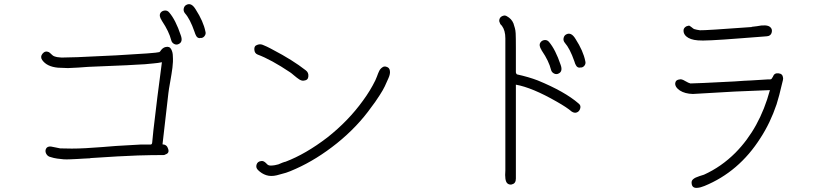

<svg xmlns="http://www.w3.org/2000/svg" viewBox="-20 -858 4040 927"><path d="M852.5 -688.5Q864.3 -657.2 844.7 -646.5Q833 -639.6 821.3 -645.5Q809.6 -651.4 806.6 -664.1Q795.9 -706.1 762.7 -755.9Q762.7 -756.8 761.7 -756.8Q761.7 -757.8 760.7 -759.8Q746.1 -781.2 754.9 -795.9Q761.7 -805.7 774.9 -807.1Q788.1 -808.6 796.9 -797.9Q828.1 -761.7 852.5 -688.5ZM971.7 -706.1Q975.6 -694.3 967.3 -683.6Q959 -672.9 945.3 -674.8V-673.8Q932.6 -673.8 926.8 -685.5Q922.9 -692.4 918.9 -705.1Q897.5 -766.6 873 -793.9Q864.3 -804.7 867.2 -817.4Q870.1 -830.1 880.9 -835Q904.3 -846.7 924.8 -812.5Q961.9 -754.9 971.7 -706.1ZM814.5 -586.9Q816.4 -560.5 812.5 -530.8Q808.6 -501 801.8 -463.4Q794.9 -425.8 793 -408.2Q780.3 -294.9 764.6 -161.1Q786.1 -160.2 792 -138.7Q798.8 -118.2 778.3 -112.3H779.3Q774.4 -109.4 769.5 -109.4Q711.9 -109.4 645.5 -107.4Q561.5 -104.5 416 -94.7V-93.8Q408.2 -93.8 385.3 -92.3Q362.3 -90.8 351.6 -90.3Q340.8 -89.8 320.3 -88.9Q299.8 -87.9 286.6 -88.9Q273.4 -89.8 256.3 -92.3Q239.3 -94.7 224.6 -99.6Q210 -102.5 203.1 -115.7Q196.3 -128.9 202.6 -140.6Q209 -152.3 226.6 -150.4Q234.4 -149.4 249 -146Q263.7 -142.6 270.5 -141.6Q290 -140.6 326.2 -140.6Q357.4 -140.6 393.6 -142.6Q429.7 -144.5 472.7 -147.9Q515.6 -151.4 540 -153.3Q604.5 -157.2 660.2 -160.2H707Q713.9 -160.2 714.8 -169.9Q717.8 -200.2 720.7 -229.5Q738.3 -383.8 761.7 -557.6Q744.1 -553.7 720.7 -551.8Q696.3 -548.8 679.7 -547.9Q663.1 -546.9 633.3 -545.4Q603.5 -543.9 591.8 -543Q511.7 -539.1 406.2 -535.2Q396.5 -534.2 357.4 -531.7Q318.4 -529.3 308.1 -529.3Q297.9 -529.3 259.8 -531.2Q206.1 -536.1 183.6 -568.4Q172.9 -584 185.5 -599.1Q198.2 -614.3 215.8 -606.4Q220.7 -603.5 228.5 -595.7Q236.3 -587.9 242.2 -585.9H243.2Q254.9 -581.1 277.3 -580.1Q291 -580.1 354.5 -582Q456.1 -586.9 542 -590.8Q736.3 -601.6 749 -606.4Q751 -607.4 752.9 -609.4Q764.6 -627.9 779.3 -630.9Q798.8 -635.7 806.6 -620.1Q814.5 -605.5 814.5 -586.9Z M1223.6 -594.7Q1209 -600.6 1208 -618.2Q1206.1 -636.7 1222.7 -641.6Q1237.3 -647.5 1252.9 -639.6Q1267.6 -633.8 1284.2 -625Q1293 -620.1 1296.9 -618.2Q1392.6 -568.4 1456.1 -518.6Q1470.7 -507.8 1468.8 -489.3Q1467.8 -470.7 1447.3 -468.8Q1437.5 -466.8 1424.8 -474.6Q1413.1 -482.4 1399.4 -494.1Q1385.7 -505.9 1380.9 -508.8Q1289.1 -570.3 1223.6 -594.7ZM1846.7 -535.2Q1860.4 -531.2 1862.3 -516.6Q1865.2 -502 1855.5 -480.5Q1846.7 -460 1837.9 -441.4Q1829.1 -422.9 1813.5 -398.9Q1797.9 -375 1791 -365.2Q1784.2 -355.5 1774.4 -342.8Q1706.1 -246.1 1606.4 -166Q1508.8 -87.9 1408.2 -43Q1377.9 -29.3 1360.8 -23.9Q1343.8 -18.6 1316.4 -11.7Q1288.1 -4.9 1265.6 -12.2Q1243.2 -19.5 1225.6 -37.1Q1213.9 -48.8 1218.8 -63.5Q1223.6 -78.1 1239.3 -80.1Q1246.1 -82 1252.4 -79.1Q1258.8 -76.2 1264.6 -70.3Q1270.5 -63.5 1274.4 -61.5Q1278.3 -58.6 1287.1 -58.6Q1295.9 -58.6 1307.1 -60.5Q1318.4 -62.5 1324.2 -64.5Q1330.1 -66.4 1342.8 -72.3Q1355.5 -77.1 1358.4 -77.1Q1456.1 -114.3 1560.5 -194.3Q1662.1 -274.4 1732.4 -372.1Q1767.6 -419.9 1792 -469.7Q1793.9 -472.7 1799.8 -488.3Q1805.7 -504.9 1810.5 -514.6Q1815.4 -525.4 1825.2 -532.2Q1835 -540 1846.7 -535.2Z M2686.5 -545.9Q2698.2 -514.6 2678.7 -503.9Q2667 -497.1 2655.3 -502.9Q2643.6 -508.8 2640.6 -520.5Q2629.9 -563.5 2596.7 -612.3Q2596.7 -613.3 2595.7 -613.3Q2595.7 -614.3 2594.7 -616.2Q2580.1 -638.7 2588.9 -652.3Q2595.7 -663.1 2608.9 -664.6Q2622.1 -666 2630.9 -655.3Q2662.1 -618.2 2686.5 -545.9ZM2805.7 -563.5Q2809.6 -550.8 2801.3 -540.5Q2793 -530.3 2779.3 -532.2V-531.2Q2766.6 -531.2 2760.7 -543Q2756.8 -548.8 2752.9 -562.5Q2731.4 -624 2707 -651.4Q2698.2 -662.1 2701.2 -674.8Q2704.1 -687.5 2714.8 -692.4Q2738.3 -704.1 2758.8 -669.9Q2795.9 -612.3 2805.7 -563.5ZM2773.4 -358.4Q2786.1 -348.6 2781.2 -334Q2777.3 -320.3 2765.6 -315.4Q2753.9 -310.5 2740.2 -319.3Q2717.8 -338.9 2668 -367.2Q2548.8 -435.5 2470.7 -449.2V3.9Q2470.7 15.6 2466.3 22.5Q2461.9 29.3 2454.1 31.2Q2450.2 33.2 2446.3 33.2Q2435.5 33.2 2428.7 26.4Q2416 13.7 2419.9 -35.2Q2419.9 -47.9 2419.9 -50.8V-672.9Q2419.9 -710.9 2403.3 -733.4Q2398.4 -738.3 2396.5 -740.7Q2394.5 -743.2 2392.6 -750V-749Q2387.7 -758.8 2393.6 -770.5Q2398.4 -778.3 2408.7 -781.7Q2418.9 -785.2 2427.7 -779.3Q2438.5 -773.4 2446.3 -765.1Q2454.1 -756.8 2459 -745.1Q2462.9 -732.4 2465.8 -722.7Q2468.8 -712.9 2469.7 -697.3Q2470.7 -678.7 2470.7 -626V-510.7Q2470.7 -504.9 2472.7 -502.9Q2474.6 -501 2475.6 -499Q2533.2 -486.3 2576.2 -469.7Q2707 -416 2773.4 -358.4Z M3293 -682.6Q3281.2 -693.4 3280.3 -707Q3278.3 -721.7 3293 -730.5Q3304.7 -735.4 3309.6 -733.4Q3313.5 -731.4 3320.3 -725.6Q3327.1 -719.7 3331.1 -717.8Q3343.8 -713.9 3359.4 -711.9Q3383.8 -710.9 3609.4 -727.5V-728.5Q3611.3 -728.5 3633.8 -731.4Q3657.2 -736.3 3673.8 -735.4Q3690.4 -734.4 3698.2 -727.5Q3709 -718.8 3706.5 -704.1Q3704.1 -689.5 3691.4 -684.6Q3686.5 -682.6 3667 -681.6Q3607.4 -676.8 3553.7 -672.9Q3380.9 -659.2 3349.6 -663.1Q3311.5 -666 3293 -682.6ZM3760.7 -482.4Q3762.7 -477.5 3753.9 -446.3Q3743.2 -398.4 3729.5 -354.5Q3699.2 -264.6 3651.4 -191.4Q3547.9 -28.3 3380.9 40Q3361.3 47.9 3347.7 48.8Q3321.3 51.8 3319.3 27.3Q3317.4 14.6 3327.1 6.8Q3335.9 -1 3357.4 -7.8Q3377 -13.7 3378.9 -14.6Q3462.9 -52.7 3530.3 -120.1Q3647.5 -238.3 3697.3 -422.9Q3637.7 -419.9 3528.3 -416Q3334 -404.3 3325.2 -404.3Q3287.1 -405.3 3262.7 -420.9Q3250 -429.7 3245.1 -437.5Q3237.3 -450.2 3241.2 -460.9Q3244.1 -472.7 3261.7 -474.6Q3270.5 -477.5 3288.1 -466.8Q3304.7 -457 3313.5 -455.1Q3338.9 -455.1 3525.4 -464.8Q3579.1 -468.8 3607.4 -469.7Q3662.1 -472.7 3686.5 -474.6H3697.3Q3698.2 -474.6 3700.7 -475.1Q3703.1 -475.6 3703.6 -476.1Q3704.1 -476.6 3705.1 -477.5Q3706.1 -478.5 3707 -480Q3708 -481.4 3709 -483.4Q3710.9 -485.4 3711.9 -487.3V-488.3Q3718.8 -506.8 3739.3 -503.9Q3758.8 -502 3760.7 -482.4Z"/></svg>

Font: irohamaru Light
Style: Regular
Weight: 200
Designer: [Source Han Sans]
Ryoko NISHIZUKA  (kana & ideographs); Paul D. Hunt (Latin, Greek & Cyrillic); Wenlong ZHANG  (bopomofo
Version: Version 1.01